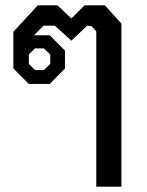

<svg xmlns="http://www.w3.org/2000/svg" viewBox="-20 -588 549 718"><path d="M340 -471 321 -491H305L247 -436L185 -492H143L107 -456H166L223 -399V-332L166 -274H88L30 -332V-469L121 -568H195L247 -519L296 -568H372L434 -500V110H340ZM144 -326 168 -349V-384L144 -407H111L88 -385V-349L111 -326Z"/></svg>

Font: Chakra Petch Medium
Style: Regular
Weight: 500
Designer: Katatrad Aksorn Co.,Ltd.
Foundry: Cadson Demak Co.,Ltd.
Version: Version 1.000; ttfautohint (v1.6)